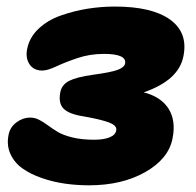

<svg xmlns="http://www.w3.org/2000/svg" viewBox="-20 -531 593 580"><path d="M249 28.8Q211.9 28.8 176 23.7Q140.1 18.6 106.2 6.8Q72.3 -4.9 47.9 -22.2Q23.4 -39.6 11.5 -65.9Q-0.5 -92.3 5.9 -124Q10.7 -147.5 30 -161.6Q49.3 -175.8 70.8 -175.8Q85.4 -175.8 98.6 -168.9Q111.8 -162.1 124.8 -152.3Q137.7 -142.6 154.3 -132.6Q170.9 -122.6 199.2 -115.7Q227.5 -108.9 264.2 -108.9Q293.5 -108.9 311.3 -116.2Q329.1 -123.5 331.1 -137.2Q334 -151.4 310.3 -160.6Q286.6 -169.9 233.9 -179.2Q189 -186 172.4 -202.4Q155.8 -218.8 162.1 -252Q166.5 -275.4 189.2 -286.9Q211.9 -298.3 261.2 -305.2Q312 -312 333.5 -319.3Q355 -326.7 357.9 -338.9Q363.3 -368.2 293.9 -368.2Q251.5 -368.2 213.9 -355.5Q176.3 -342.8 149.9 -330.3Q123.5 -317.9 107.9 -317.9Q81.5 -317.9 69.1 -336.9Q56.6 -356 62 -382.8Q68.8 -418 96.4 -444.1Q124 -470.2 163.6 -484.1Q203.1 -498 244.1 -504.6Q285.2 -511.2 327.1 -511.2Q439 -511.2 493.7 -471.9Q548.3 -432.6 534.2 -361.8Q520.5 -288.6 414.1 -252Q466.3 -238.8 489.3 -202.4Q512.2 -166 501 -111.8Q488.8 -50.8 418.5 -11Q348.1 28.8 249 28.8Z"/></svg>

Font: Shantell Sans Bouncy
Style: Italic
Weight: 800
Italic angle: -11.31°
Designer: Stephen Nixon, Anya Danilova, Shantell Martin
Foundry: Arrow Type
Version: Version 1.006;[9816181b4]